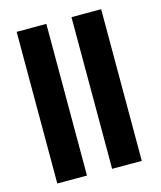

<svg xmlns="http://www.w3.org/2000/svg" viewBox="-106 -778 719 856"><g transform="rotate(-15 253.0 -350.0)"><path d="M189 -700V0H52V-700Z M442 -700V0H305V-700Z"/></g></svg>

Font: LilGrotesk Bold
Style: Regular
Weight: 700
Designer: BSozoo
Foundry: BSozoo
Version: Version 1.001;PS 001.001;hotconv 1.0.70;makeotf.lib2.5.58329